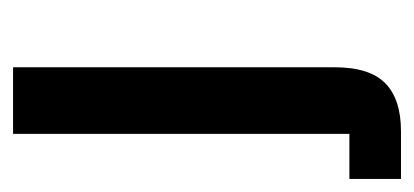

<svg xmlns="http://www.w3.org/2000/svg" viewBox="-200 -261 634 294"><g transform="rotate(-90 117.0 -114.0)"><path d="M59 -411H161V81Q161 135 136.5 159Q112 183 63 183H-10V104H59Z"/></g></svg>

Font: Darker Grotesque
Style: Bold
Weight: 700
Designer: Gabriel Lam
Foundry: TypeRant
Version: Version 1.000;gftools[0.9.28]